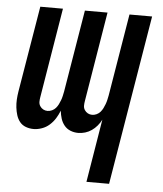

<svg xmlns="http://www.w3.org/2000/svg" viewBox="-53 -566 705 828"><g transform="rotate(5 300.0 -152.5)"><path d="M352 215 397 -58Q390 -44 379.5 -31.5Q369 -19 356 -10Q343 -1 328 3.5Q313 8 298 8Q280 8 264 1.5Q248 -5 237.5 -18Q227 -31 222 -47Q217 -63 215 -81Q208 -63 198 -47Q188 -31 173.5 -18Q159 -5 140.5 1.5Q122 8 105 8Q87 8 71 2Q55 -4 45 -16.5Q35 -29 30 -45Q25 -61 23 -78Q21 -95 22 -112.5Q23 -130 26 -148L88 -520H186L122 -132Q120 -121 120 -111Q120 -101 125.5 -92.5Q131 -84 139.5 -79.5Q148 -75 158 -75Q168 -75 177.5 -79.5Q187 -84 193.5 -91.5Q200 -99 204.5 -108Q209 -117 212.5 -126.5Q216 -136 218 -145Q220 -154 222 -164L281 -520H379L315 -132Q313 -121 313 -111Q313 -101 318.5 -92.5Q324 -84 332.5 -79.5Q341 -75 351 -75Q361 -75 370.5 -79.5Q380 -84 386.5 -91.5Q393 -99 397.5 -108Q402 -117 405.5 -126.5Q409 -136 411 -145Q413 -154 415 -164L474 -520H572L450 215Z"/></g></svg>

Font: Iosevka SmBd Ex Obl
Style: Regular
Weight: 600
Width: 7
Italic angle: -9°
Monospace: yes
Designer: Belleve Invis
Foundry: Belleve Invis
Version: Version 32.5.0; ttfautohint (v1.8.4)